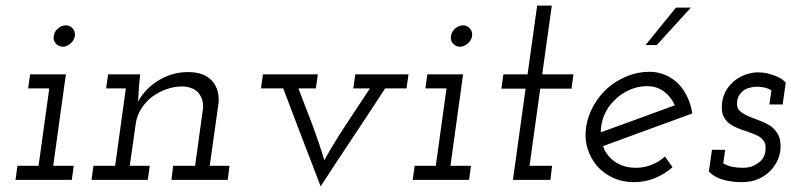

<svg xmlns="http://www.w3.org/2000/svg" viewBox="-20 -639 2811 682"><path d="M42 -50 35 0H235L242 -50H169L214 -375H87L80 -325H155L117 -50ZM171 -511Q168 -495 178.5 -484Q189 -473 203 -473Q217 -473 230 -484Q243 -495 246 -511Q248 -527 238 -538Q228 -549 214 -549Q199 -549 186 -538Q173 -527 171 -511Z M595 -50 589 0H789L795 -50H725L756 -271Q761 -321 733 -352Q705 -383 648 -383Q593 -383 545 -354.5Q497 -326 470 -278Q472 -297 472.5 -312Q473 -327 475 -346L478 -375H364L357 -325H427L389 -50H312L305 0H505L512 -50H441L462 -199Q466 -228 481.5 -252.5Q497 -277 520 -295Q543 -312 571 -322Q599 -332 628 -332Q669 -330 686.5 -307Q704 -284 701 -253L673 -50Z M914 -375 907 -325H986Q1019 -238 1052 -151.5Q1085 -65 1119 23Q1176 -65 1233.5 -151Q1291 -237 1348 -325H1424L1431 -375H1242L1235 -325H1294Q1251 -260 1208.5 -195.5Q1166 -131 1132 -70Q1113 -133 1089 -197Q1065 -261 1040 -325H1102L1109 -375Z M1453 -50 1446 0H1646L1653 -50H1580L1625 -375H1498L1491 -325H1566L1528 -50ZM1582 -511Q1579 -495 1589.5 -484Q1600 -473 1614 -473Q1628 -473 1641 -484Q1654 -495 1657 -511Q1659 -527 1649 -538Q1639 -549 1625 -549Q1610 -549 1597 -538Q1584 -527 1582 -511Z M1888 -619 1854 -375H1768L1761 -324H1847L1802 0H1935L1941 -50H1861L1899 -324H2010L2017 -375H1906L1940 -619Z M2279 -333Q2313 -333 2338.5 -314Q2364 -295 2377 -265Q2311 -241 2246 -217Q2181 -193 2114 -169Q2114 -201 2126.5 -230.5Q2139 -260 2162 -282Q2184 -305 2214.5 -319Q2245 -333 2279 -333ZM2439 -236Q2434 -268 2421.5 -294.5Q2409 -321 2390 -341Q2370 -361 2343.5 -372.5Q2317 -384 2287 -384Q2245 -384 2207.5 -368.5Q2170 -353 2139 -327Q2109 -300 2088.5 -264Q2068 -228 2062 -188Q2056 -147 2067 -111.5Q2078 -76 2101 -49Q2124 -23 2157.5 -7.5Q2191 8 2232 8Q2271 8 2305.5 -6Q2340 -20 2369 -45Q2362 -55 2355.5 -64Q2349 -73 2342 -83Q2321 -64 2294.5 -53.5Q2268 -43 2239 -43Q2196 -43 2165 -64Q2134 -85 2122 -120Q2202 -149 2280.5 -178Q2359 -207 2439 -236ZM2273 -479H2313Q2349 -518 2373.5 -545.5Q2398 -573 2434 -612H2381Q2354 -579 2327 -545.5Q2300 -512 2273 -479Z M2498 -30Q2516 -10 2547.5 -1Q2579 8 2613 8Q2649 8 2674.5 -3.5Q2700 -15 2717 -33Q2733 -50 2741.5 -68.5Q2750 -87 2752 -106Q2755 -138 2745.5 -157.5Q2736 -177 2719 -190Q2701 -202 2679.5 -210Q2658 -218 2639 -226Q2620 -234 2608 -245Q2596 -256 2598 -276Q2599 -290 2606 -301Q2613 -312 2623 -319Q2632 -325 2645 -328Q2658 -331 2669 -331Q2683 -331 2696 -328Q2709 -325 2720 -318L2713 -268H2760L2771 -345Q2762 -356 2747.5 -363.5Q2733 -371 2718 -375Q2703 -380 2690 -381Q2677 -382 2671 -382Q2654 -382 2633 -375.5Q2612 -369 2594 -356Q2576 -343 2562.5 -323Q2549 -303 2545 -276Q2541 -242 2551.5 -223Q2562 -204 2580 -194Q2599 -183 2621.5 -176Q2644 -169 2662 -161Q2681 -154 2691.5 -140.5Q2702 -127 2699 -104Q2697 -88 2690 -77Q2683 -66 2671 -59Q2659 -50 2646.5 -46.5Q2634 -43 2619 -43Q2598 -43 2581 -46.5Q2564 -50 2549 -59L2556 -107H2509Z"/></svg>

Font: Josefin Slab Thin Medium
Style: Italic
Weight: 500
Italic angle: -12°
Version: Version 2.000